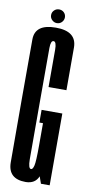

<svg xmlns="http://www.w3.org/2000/svg" viewBox="-88 -796 386 835"><g transform="rotate(10 105.0 -378.0)"><path d="M89.5 4Q131.5 3.5 145.5 -31L156.5 0H195V-317H103.5V-261H119.5V-163.5Q119.5 -91.5 115 -73.5Q110.5 -55.5 103 -55.5Q90.5 -55.5 90.2 -96Q90 -136.5 90 -335Q90 -556.5 90.2 -588.5Q90.5 -620.5 103 -620.5Q116 -620.5 116 -584.5Q116 -548.5 116 -420H195Q195 -536 195 -608Q195 -680 103 -680Q11 -680 10.8 -611.8Q10.5 -543.5 10.5 -341Q10.5 -141.5 11 -68.8Q11.5 4 89.5 4ZM103 -700Q116 -700 124.8 -709.2Q133.5 -718.5 133.5 -730.5Q133.5 -743 124.8 -751.8Q116 -760.5 103 -760.5Q90.5 -760.5 81.5 -751.8Q72.5 -743 72.5 -730.5Q72.5 -717.5 81.8 -708.8Q91 -700 103 -700Z"/></g></svg>

Font: Anybody UltraCondensed
Style: Regular
Weight: 400
Width: 1
Version: Version 1.113;gftools[0.9.25]